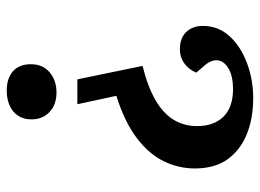

<svg xmlns="http://www.w3.org/2000/svg" viewBox="-121 -637 773 571"><g transform="rotate(90 265.5 -351.5)"><path d="M176 -389Q237 -404 277 -427Q317 -450 336 -481Q355 -512 355 -551Q355 -601 327 -629.5Q299 -658 245 -658Q207 -658 184.5 -645Q162 -632 159.5 -613Q157 -594 175 -573L196 -549Q188 -528 169.5 -514Q151 -500 126 -500Q93 -500 75 -519Q57 -538 57 -568Q57 -614 87.5 -647.5Q118 -681 167.5 -699.5Q217 -718 272 -718Q332 -718 379 -699Q426 -680 453.5 -642Q481 -604 481 -544Q481 -497 460 -453Q439 -409 391.5 -372.5Q344 -336 265 -311L290 -195H216ZM171 -57Q171 -92 195 -112.5Q219 -133 255 -133Q291 -133 313 -112.5Q335 -92 335 -58Q335 -35 324 -18.5Q313 -2 293.5 6.5Q274 15 250 15Q213 15 192 -3.5Q171 -22 171 -57Z"/></g></svg>

Font: Literata 18pt SemiBold
Style: Italic
Weight: 600
Italic angle: -2°
Designer: Latin by Veronika Burian and Jose Scaglione. Greek by Irene Vlachou. Cyrillic by Vera Evstafieva
Foundry: TypeTogether
Version: Version 3.103;gftools[0.9.29]